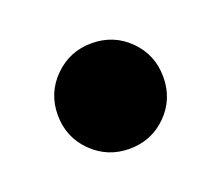

<svg xmlns="http://www.w3.org/2000/svg" viewBox="-49 -241 362 314"><g transform="rotate(-20 132.0 -84.0)"><path d="M131.8 7.8Q93.8 7.8 66.9 -18.8Q40 -45.4 40 -84Q40 -122.6 66.9 -149.2Q93.8 -175.8 131.8 -175.8Q170.4 -175.8 197 -149.2Q223.6 -122.6 223.6 -84Q223.6 -45.4 197 -18.8Q170.4 7.8 131.8 7.8Z"/></g></svg>

Font: Reddit Sans ExtraBold
Style: Regular
Weight: 800
Designer: Stephen Hutchings
Foundry: Reddit
Version: Version 1.014; ttfautohint (v1.8.4.7-5d5b)